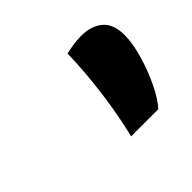

<svg xmlns="http://www.w3.org/2000/svg" viewBox="-68 -798 395 395"><g transform="rotate(-45 130.0 -600.5)"><path d="M122 -491Q134 -539 141.5 -596.5Q149 -654 150 -704Q158 -706 170.5 -708Q183 -710 195 -710Q225 -710 242.5 -695Q260 -680 260 -648Q260 -624 251 -593Q242 -562 228.5 -534Q215 -506 201 -491Z"/></g></svg>

Font: Sansita Swashed
Style: Regular
Weight: 400
Designer: Pablo Cosgaya
Foundry: Omnibus-Type
Version: Version 1.003; ttfautohint (v1.8.3)